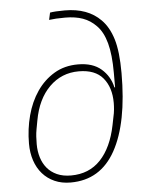

<svg xmlns="http://www.w3.org/2000/svg" viewBox="-54 -796 660 853"><g transform="rotate(-5 276.0 -370.0)"><path d="M227 12Q187 12 155.5 -2Q124 -16 102 -41Q80 -66 68.5 -100.5Q57 -135 57 -176Q57 -241 73 -301Q89 -361 120.5 -407Q152 -453 198 -480.5Q244 -508 304 -508Q370 -508 408 -475Q446 -442 457 -392H460V-457Q460 -538 446 -589.5Q432 -641 404 -669Q378 -696 344.5 -708Q311 -720 266 -720Q242 -720 225.5 -719Q209 -718 194 -716L201 -748Q212 -750 228 -751Q244 -752 267 -752Q369 -752 427 -693Q460 -660 477 -604.5Q494 -549 494 -453Q494 -231 427 -109.5Q360 12 227 12ZM231 -19Q312 -19 363 -73Q414 -127 434 -226L441 -261Q445 -278 446.5 -294Q448 -310 448 -324Q448 -393 413 -435Q378 -477 305 -477Q228 -477 174 -423.5Q120 -370 103 -275L96 -237Q93 -221 92 -205Q91 -189 91 -171Q91 -139 99.5 -111.5Q108 -84 125 -63.5Q142 -43 168.5 -31Q195 -19 231 -19Z"/></g></svg>

Font: IBM Plex Sans ExtLt
Style: Italic
Weight: 200
Italic angle: -11°
Designer: Mike Abbink, Paul van der Laan, Pieter van Rosmalen
Foundry: Bold Monday
Version: Version 3.005